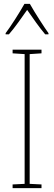

<svg xmlns="http://www.w3.org/2000/svg" viewBox="-20 -970 278 990"><path d="M134 -950H106C82 -907 35 -833 9 -799V-793H26C56 -827 94 -882 120 -919C147 -880 183 -828 213 -793H230V-799C211 -825 159 -905 134 -950ZM194 0V-19L133 -22V-691L194 -695V-714H45V-695L107 -691V-22L45 -19V0Z"/></svg>

Font: Noto Sans Malayalam Condensed Thin
Style: Regular
Weight: 100
Width: 3
Designer: Jelle Bosma - Monotype Design Team
Foundry: Monotype Imaging Inc.
Version: Version 2.104